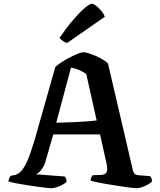

<svg xmlns="http://www.w3.org/2000/svg" viewBox="-20 -997 845 1017"><path d="M251 0Q246 0 226.5 -2Q207 -4 179 -8Q151 -12 121.5 -16.5Q92 -21 66 -26Q40 -31 25 -35Q25 -45 29 -53.5Q33 -62 37 -66L48 -68Q60 -69 73 -75.5Q86 -82 100 -100.5Q114 -119 129 -155Q144 -191 162 -251L273 -642Q282 -651 301 -664Q320 -677 343.5 -689.5Q367 -702 388.5 -711Q410 -720 422 -720Q436 -720 460.5 -711.5Q485 -703 510.5 -689.5Q536 -676 552 -661L684 -94Q687 -83 692.5 -77Q698 -71 712 -69L775 -64Q778 -59 781 -55.5Q784 -52 785 -35Q777 -27 762.5 -19Q748 -11 731.5 -5.5Q715 0 702 0Q694 0 670 -3Q646 -6 614.5 -11Q583 -16 551.5 -21Q520 -26 495 -31.5Q470 -37 460 -40Q460 -52 465 -60Q470 -68 471 -69L504 -70Q519 -70 530 -73Q541 -76 546 -89Q551 -102 544 -132L510 -285H262L222 -145Q217 -126 208 -111Q199 -96 189.5 -86.5Q180 -77 170 -74L324 -62Q326 -59 329.5 -51.5Q333 -44 333 -34Q325 -26 310 -18Q295 -10 279 -5Q263 0 251 0ZM278 -347Q331 -348 373.5 -350Q416 -352 446.5 -354.5Q477 -357 492 -359L437 -605Q416 -619 396 -627.5Q376 -636 356 -639ZM335 -769Q322 -773 311 -781.5Q300 -790 295 -796Q332 -850 366.5 -890.5Q401 -931 428 -954Q455 -977 466 -977Q475 -977 489 -966.5Q503 -956 516 -940.5Q529 -925 535 -908Z"/></svg>

Font: Texturina Medium 12pt SemiBold
Style: Regular
Weight: 600
Version: Version 1.002